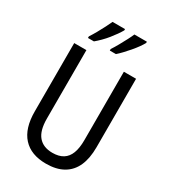

<svg xmlns="http://www.w3.org/2000/svg" viewBox="-226 -1053 1038 1172"><g transform="rotate(30 292.5 -466.5)"><path d="M510 -232Q510 -153 486 -99.5Q462 -46 413.5 -18Q365 10 292 10Q186 10 130 -51.5Q74 -113 74 -232V-714H160V-231Q160 -147 194 -107Q228 -67 293 -67Q338 -67 367 -85Q396 -103 410 -139.5Q424 -176 424 -232V-714H510ZM454 -934Q446 -919 431 -898Q416 -877 397.5 -855.5Q379 -834 361 -815Q343 -796 328 -783H285V-794Q299 -815 315 -843.5Q331 -872 345 -899Q359 -926 366 -943H454ZM300 -934Q291 -918 277 -898Q263 -878 246 -857Q229 -836 210 -817Q191 -798 173 -783H131V-794Q146 -817 161.5 -844.5Q177 -872 190.5 -898.5Q204 -925 212 -943H300Z"/></g></svg>

Font: Noto Sans Thai Condensed
Style: Regular
Weight: 400
Width: 3
Designer: Monotype Design Team
Foundry: Monotype Imaging Inc.
Version: Version 2.002